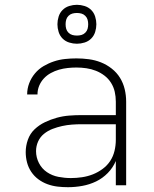

<svg xmlns="http://www.w3.org/2000/svg" viewBox="-20 -771 640 799"><path d="M263 8Q241 8 219.5 5.5Q198 3 177.5 -4.5Q157 -12 139.5 -25Q122 -38 110 -56Q98 -74 92.5 -95Q87 -116 87 -138Q87 -164 96 -189.5Q105 -215 124 -233Q143 -251 167 -262.5Q191 -274 216.5 -281Q242 -288 268 -290Q294 -292 320 -292H462V-348Q462 -369 457.5 -389Q453 -409 442 -426.5Q431 -444 414.5 -456.5Q398 -469 379 -476.5Q360 -484 339.5 -487Q319 -490 298 -490Q280 -490 261.5 -488Q243 -486 225.5 -481Q208 -476 191.5 -467Q175 -458 162.5 -444.5Q150 -431 143 -414Q136 -397 136 -378H93Q93 -402 101.5 -424.5Q110 -447 125.5 -465.5Q141 -484 161.5 -496Q182 -508 204.5 -515.5Q227 -523 251 -525.5Q275 -528 298 -528Q324 -528 350 -524.5Q376 -521 400 -511.5Q424 -502 445 -485.5Q466 -469 479.5 -447Q493 -425 499 -399.5Q505 -374 505 -348V0H462V-101Q450 -73 428.5 -51Q407 -29 380 -16Q353 -3 323 2.5Q293 8 263 8ZM275 -30Q298 -30 321.5 -33.5Q345 -37 366.5 -45.5Q388 -54 407 -68Q426 -82 438.5 -101Q451 -120 456.5 -143Q462 -166 462 -189V-254H320Q300 -254 279.5 -252.5Q259 -251 238.5 -246.5Q218 -242 198.5 -234.5Q179 -227 163 -214Q147 -201 138.5 -182Q130 -163 130 -142Q130 -116 142 -92.5Q154 -69 175.5 -54.5Q197 -40 223 -35Q249 -30 275 -30ZM300 -589Q284 -589 268 -594Q252 -599 240.5 -610.5Q229 -622 224 -638Q219 -654 219 -670Q219 -686 224 -702Q229 -718 240.5 -729.5Q252 -741 268 -746Q284 -751 300 -751Q316 -751 332 -746Q348 -741 359.5 -729.5Q371 -718 376 -702Q381 -686 381 -670Q381 -654 376 -638Q371 -622 359.5 -610.5Q348 -599 332 -594Q316 -589 300 -589ZM300 -623Q310 -623 319 -625.5Q328 -628 335 -635Q342 -642 344.5 -651Q347 -660 347 -670Q347 -680 344.5 -689Q342 -698 335 -705Q328 -712 319 -714.5Q310 -717 300 -717Q290 -717 281 -714.5Q272 -712 265 -705Q258 -698 255.5 -689Q253 -680 253 -670Q253 -660 255.5 -651Q258 -642 265 -635Q272 -628 281 -625.5Q290 -623 300 -623Z"/></svg>

Font: Zed Sans Extralight Extended
Style: Regular
Weight: 200
Width: 7
Designer: Belleve Invis
Foundry: Belleve Invis
Version: Version 1.0.0; ttfautohint (v1.8.4)